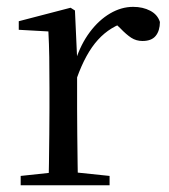

<svg xmlns="http://www.w3.org/2000/svg" viewBox="-20 -551 502 571"><path d="M41.5 0V-27.8L151.6 -39.6H192.9L305.9 -27.8V0ZM123.9 0Q125.1 -24.4 125.6 -65.3Q126.1 -106.3 126.6 -150.7Q127.1 -195.1 127.1 -228.5V-289.4Q127.1 -341 126.5 -380.9Q125.9 -420.7 123.9 -457.5L35.8 -462.4V-487.9L189.9 -528L202.9 -519.8L209.3 -379V-378V-228.5Q209.3 -195.1 209.8 -150.7Q210.3 -106.3 210.8 -65.3Q211.3 -24.4 212.3 0ZM208.5 -318.6 186.9 -371H204.7Q220.2 -419.5 247.1 -455.5Q274 -491.4 307.4 -511Q340.8 -530.6 376 -530.6Q404.9 -530.6 426.7 -519.1Q448.6 -507.7 455.6 -485.6Q455.4 -459.5 443 -444.3Q430.7 -429.1 403.7 -429.1Q385.2 -429.1 370.3 -438.7Q355.5 -448.4 337.8 -466.9L314.8 -488.8L360.3 -487.2Q308 -473 271.4 -432.7Q234.8 -392.5 208.5 -318.6Z"/></svg>

Font: Noto Serif JP
Style: Regular
Weight: 200
Designer: Ryoko NISHIZUKA 西塚涼子 (kana & ideographs); Frank Grießhammer (Latin, Greek & Cyrillic); Wenlong ZHANG 张文龙 (bopomofo); San
Foundry: Adobe
Version: Version 2.001;hotconv 1.1.0;makeotfexe 2.6.0